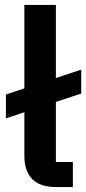

<svg xmlns="http://www.w3.org/2000/svg" viewBox="-20 -760 350 780"><path d="M276 0H208Q142 0 110.5 -33Q79 -66 79 -126V-304L4 -279V-376L79 -401V-740H207V-443L310 -477V-380L207 -346V-102H276Z"/></svg>

Font: IBM Plex Sans Devanagari SemiBold
Style: Regular
Weight: 600
Designer: Mike Abbink, Paul van der Laan, Pieter van Rosmalen, Erin McLaughlin
Foundry: Bold Monday
Version: Version 1.1